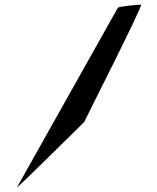

<svg xmlns="http://www.w3.org/2000/svg" viewBox="-20 -759 676 825"><path d="M53 46C50 54 342 -235 342 -235C344 -242 597 -739 586 -739C576 -739 490 -732 486 -725Z"/></svg>

Font: Ampere
Style: UltExt
Weight: 400
Version: Version 1